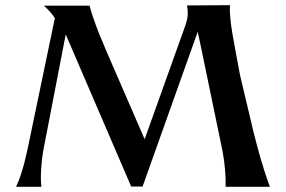

<svg xmlns="http://www.w3.org/2000/svg" viewBox="-20 -722 1104 742"><path d="M42 0H140C135 -35 140 -101 147 -139L234 -589L487 -1H531L744 -599L754 -553L840 -138C849 -90 853 -40 852 0H1023C993 -81 975 -152 959 -215L908 -430C885 -555 864 -649 869 -702L703 -701C707 -673 708 -656 695 -620L539 -184L413 -474C381 -548 345 -629 326 -700H150C168 -683 181 -669 192 -652L91 -167C83 -130 69 -57 42 0Z"/></svg>

Font: Coconat Demi
Style: Regular
Weight: 400
Designer: Sara Lavazza
Foundry: Collletttivo
Version: Version 1.000;Glyphs 3.2 (3217)